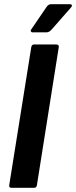

<svg xmlns="http://www.w3.org/2000/svg" viewBox="-20 -895 363 915"><path d="M35 0Q22 0 24 -13L129 -670Q131 -683 142 -683H248Q262 -683 260 -670L156 -13Q154 0 143 0ZM135 -741Q129 -741 127 -746Q125 -751 129 -755L202 -862Q211 -875 223 -875H313Q321 -875 322.5 -870Q324 -865 318 -859L225 -753Q220 -748 214.5 -744.5Q209 -741 202 -741Z"/></svg>

Font: Sofia Sans Semi Condensed ExtraBold
Style: Italic
Weight: 800
Italic angle: -9°
Version: Version 4.100